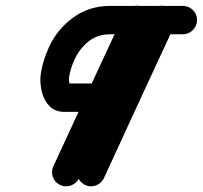

<svg xmlns="http://www.w3.org/2000/svg" viewBox="-20 -612 721 683"><path d="M508 -562Q517 -581 536.5 -588.5Q556 -596 575 -587Q594 -578 601.5 -558.5Q609 -539 600 -520Q537 -385 474.5 -249.5Q412 -114 350 21Q350 21 350 21Q350 21 350 21Q341 40 321.5 47.5Q302 55 283 46Q264 37 256.5 17.5Q249 -2 258 -21Q321 -156 383.5 -291.5Q446 -427 508 -562Q508 -562 508 -562Q508 -562 508 -562ZM421 -562Q430 -581 449.5 -588.5Q469 -596 488 -587Q507 -578 514.5 -558.5Q522 -539 513 -520Q450 -384 387 -249Q324 -114 261 21Q261 21 261 21Q261 21 261 21Q253 40 233 47.5Q213 55 194 46Q175 37 168 17.5Q161 -2 170 -21Q233 -157 295.5 -292Q358 -427 421 -562Q421 -562 421 -562Q421 -562 421 -562ZM630 -591Q651 -591 666 -576.5Q681 -562 681 -541Q681 -520 666 -505Q651 -490 630 -490Q565 -490 500.5 -490Q436 -490 371 -490Q327 -490 295.5 -465Q264 -440 246 -402Q238 -385 232.5 -367.5Q227 -350 225 -332Q225 -326 227 -316Q229 -306 225 -310Q221 -313 216 -314Q213 -315 211 -315Q209 -315 210 -315Q264 -315 318 -315Q372 -315 426 -315Q426 -315 426 -315Q426 -315 426 -315Q447 -315 462 -300Q477 -285 477 -264Q477 -244 462 -229Q447 -214 426 -214Q372 -214 318 -214Q264 -214 210 -214Q176 -214 156.5 -234Q137 -254 129.5 -283Q122 -312 124 -340Q127 -367 135 -393.5Q143 -420 154 -444Q184 -509 241 -550Q298 -591 371 -591Q436 -591 500.5 -591Q565 -591 630 -591Q630 -591 630 -591Q630 -591 630 -591Z"/></svg>

Font: FRB American Cursive Ultra
Style: Bold Italic
Weight: 1000
Italic angle: -25°
Version: Version 2.0;Modular Font Editor K font №1